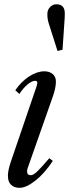

<svg xmlns="http://www.w3.org/2000/svg" viewBox="-20 -868 323 898"><path d="M71.5 10.5Q47 10.5 32 -3.5Q17 -17.5 17 -45.5Q17 -58 20.2 -74.2Q23.5 -90.5 30 -109.5L150.5 -462.5Q155.5 -477.5 154.2 -483.8Q153 -490 144 -490Q129.5 -490 109.5 -473.5Q89.5 -457 70.5 -428.5L51.5 -446Q80 -487.5 117 -511Q154 -534.5 187.5 -534.5Q211 -534.5 226.2 -522Q241.5 -509.5 241.5 -486Q241.5 -472 238 -455Q234.5 -438 228.5 -420.5L109 -80.5Q106.5 -72 106.5 -67.5Q106.5 -48.5 123.5 -48.5Q135 -48.5 152.2 -64.2Q169.5 -80 210.5 -128L227 -115.5Q188.5 -57 145.5 -23.2Q102.5 10.5 71.5 10.5ZM249 -629.5 211.5 -747.5Q205 -766.5 203.2 -778.2Q201.5 -790 201.5 -802.5Q201.5 -822.5 214.5 -835.2Q227.5 -848 243.5 -848Q283 -848 283 -806Q283 -797 282.8 -792.2Q282.5 -787.5 282.5 -783.5L272.5 -635.5Z"/></svg>

Font: Libre Caslon Condensed
Style: Italic
Weight: 400
Italic angle: -22.583°
Designer: Pablo Impallari, Rodrigo Fuenzalida, Katja Schimmel, Ertekin Erdin
Foundry: Pablo Impallari, Rodrigo Fuenzalida
Version: Version 2.000;gftools[0.9.33]